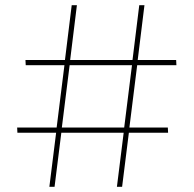

<svg xmlns="http://www.w3.org/2000/svg" viewBox="-20 -719 747 739"><path d="M626 -228 627 -208H476L450 0H430L456 -208H216L190 0H170L196 -208H47L46 -228H198L228 -468H79L78 -488H230L256 -699H276L250 -488H490L516 -699H536L510 -488H658L659 -468H508L478 -228ZM218 -228H458L488 -468H248Z"/></svg>

Font: TypoPRO Montserrat
Style: Regular
Weight: 250
Designer: Julieta Ulanovsky
Foundry: Julieta Ulanovsky
Version: Version 6.001